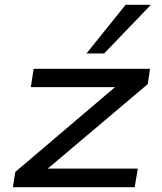

<svg xmlns="http://www.w3.org/2000/svg" viewBox="-20 -784 679 804"><path d="M34 0 44 -64 498 -450 490 -419H109L121 -496H608L599 -432L142 -46L150 -78H557L544 0ZM342 -560 506 -764H612L416 -560Z"/></svg>

Font: Nunito Sans 7pt Expanded
Style: Italic
Weight: 400
Width: 7
Italic angle: -9°
Designer: Vernon Adams
Foundry: Vernon Adams
Version: Version 3.101;gftools[0.9.27]